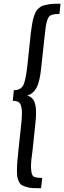

<svg xmlns="http://www.w3.org/2000/svg" viewBox="-20 -837 342 1022"><path d="M198.7 165Q171.9 165 153.8 164.1Q135.7 163.1 120.4 158.2Q105 153.3 96.2 148.4Q87.4 143.6 81.1 130.6Q74.7 117.7 72.5 105.7Q70.3 93.8 70.3 69.6Q70.3 45.4 72.3 23.2Q74.2 1 78.1 -37.1L91.8 -166Q96.7 -205.6 96.7 -232.4Q96.7 -241.7 96.2 -249.5Q93.8 -279.3 83.3 -289.8Q72.8 -300.3 47.9 -300.3L53.7 -356.9Q89.8 -356.9 103.5 -382.6Q117.2 -408.2 126 -491.2L139.2 -615.7Q142.1 -646 144.5 -664.8Q147 -683.6 150.4 -704.8Q153.8 -726.1 157 -738Q160.2 -750 165.5 -763.4Q170.9 -776.9 176.5 -783.4Q182.1 -790 191.4 -797.4Q200.7 -804.7 210.4 -807.6Q220.2 -810.5 234.9 -813.2Q249.5 -815.9 265.1 -816.7Q280.8 -817.4 302.2 -817.4L296.4 -762.7Q257.8 -762.7 245.6 -752.9Q230.5 -741.2 223.6 -695.3Q220.7 -675.3 214.4 -616.2V-615.7L199.2 -475.6Q191.9 -402.8 174.6 -370.4Q157.2 -337.9 125 -328.6Q145.5 -322.8 156.2 -307.6Q167 -292.5 170.9 -261.7Q171.9 -249.5 171.9 -234.9Q171.9 -211.9 168.5 -181.6L153.3 -37.1Q145 17.6 145 49.3Q145 56.2 145.5 62Q147.5 94.7 158.2 102.3Q168.9 109.9 204.6 109.9Z"/></svg>

Font: Oswald
Style: Light
Weight: 300
Designer: Vernon Adams
Foundry: Vernon Adams
Version: 3.0; ttfautohint (v0.95.6-bc232) -l 8 -r 50 -G 200 -x 0 -w "